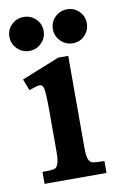

<svg xmlns="http://www.w3.org/2000/svg" viewBox="-82 -652 434 696"><g transform="rotate(-10 135.0 -304.5)"><path d="M215 -609Q241 -609 259 -591Q277 -573 277 -547Q277 -521 259 -502.5Q241 -484 215 -484Q189 -484 170.5 -502.5Q152 -521 152 -547Q152 -573 170.5 -591Q189 -609 215 -609ZM55 -609Q81 -609 99.5 -591Q118 -573 118 -547Q118 -521 99.5 -502.5Q81 -484 55 -484Q29 -484 10.5 -502.5Q-8 -521 -8 -547Q-8 -573 10.5 -591Q29 -609 55 -609ZM190 -442V-107Q190 -75 194 -64Q198 -53 206 -48Q214 -44 253 -44V0H25V-44Q58 -44 67.5 -46.5Q77 -49 80 -57Q88 -70 88 -107V-255Q88 -321 84 -340Q81 -355 69 -355Q64 -355 54 -352Q44 -349 30 -344L14 -386L153 -442Z"/></g></svg>

Font: New Athena Unicode
Style: Bold
Weight: 700
Designer: J. Rusten 1997; rev. by R. Hancock 2001, 2002, rev. by D. Mastronarde 2002-2021
Foundry: Society for Classical Studies (formerly American Philological Association)
Version: Version 5.008